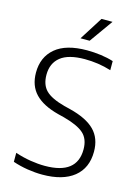

<svg xmlns="http://www.w3.org/2000/svg" viewBox="-139 -1021 798 1105"><g transform="rotate(15 260.0 -468.0)"><path d="M225.5 9Q184 9 138 1.8Q92 -5.5 49.5 -20V-73.5Q96 -58 141.2 -50.8Q186.5 -43.5 227 -43.5Q418.5 -43.5 418.5 -192.5Q418.5 -254.5 382.2 -287Q346 -319.5 261.5 -342L225.5 -351Q132 -375 85.8 -423Q39.5 -471 39.5 -549.5Q39.5 -642 103 -695.5Q166.5 -749 291.5 -749Q332 -749 373.5 -743.5Q415 -738 449 -727V-673Q410.5 -685 371 -690.8Q331.5 -696.5 292 -696.5Q194.5 -696.5 147.8 -659Q101 -621.5 101 -553Q101 -493 134 -460Q167 -427 247.5 -405.5L283.5 -396.5Q385 -371 432.5 -323Q480 -275 480 -195.5Q480 -97.5 413.8 -44.2Q347.5 9 225.5 9ZM236 -806 324 -945H389.5L290.5 -806Z"/></g></svg>

Font: Encode Sans Lt
Style: Regular
Weight: 300
Designer: Multiple Designers
Foundry: Impallari Type
Version: Version 3.002; ttfautohint (v1.8.3) -l 8 -r 50 -G 200 -x 14 